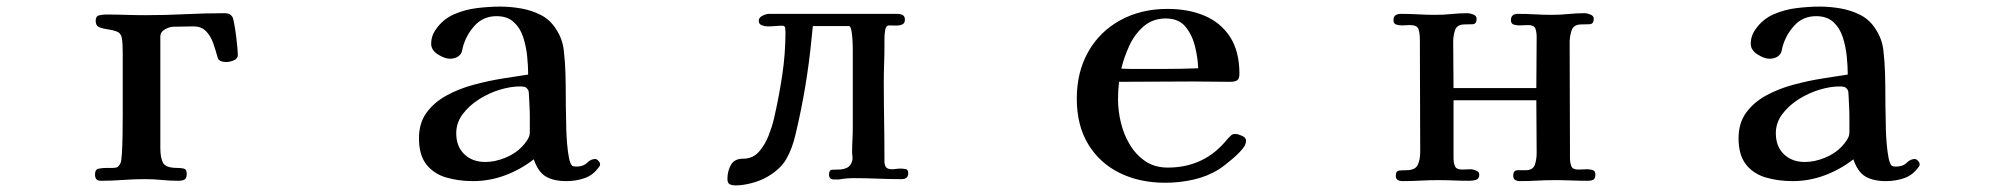

<svg xmlns="http://www.w3.org/2000/svg" viewBox="-20 -546 6040 582"><path d="M701 -380Q701 -386 699.5 -402.5Q698 -419 695.5 -438.5Q693 -458 690 -474Q687 -490 685 -494Q678 -506 662 -506Q602 -506 541.5 -503Q481 -500 421 -500Q391 -500 361 -501Q331 -502 301 -502Q291 -502 280.5 -499.5Q270 -497 270 -483Q270 -468 281 -463.5Q292 -459 307 -457Q322 -455 334 -450.5Q346 -446 349 -432Q351 -421 351.5 -409Q352 -397 352 -385Q352 -346 352 -307Q352 -268 352 -229Q352 -220 352 -194Q352 -168 351.5 -136.5Q351 -105 349.5 -80.5Q348 -56 345 -51Q341 -43 336.5 -40Q332 -37 322 -37Q312 -37 301.5 -37Q291 -37 281 -35Q268 -34 268 -17Q268 2 285 2Q319 2 352.5 -0.5Q386 -3 420 -3Q445 -3 470 -0.5Q495 2 520 2Q532 2 539 -1.5Q546 -5 546 -19Q546 -33 537 -35Q528 -37 517 -37Q483 -37 474.5 -52Q466 -67 466 -98V-435Q466 -449 480 -457Q494 -465 506 -465Q521 -465 536 -465.5Q551 -466 566 -466Q591 -466 605 -451Q619 -436 626.5 -414.5Q634 -393 639 -374Q640 -372 640.5 -369.5Q641 -367 643 -365Q647 -361 653.5 -359.5Q660 -358 666 -358Q676 -358 688.5 -363Q701 -368 701 -380Z M1586 -172V-144Q1586 -133 1578 -121Q1570 -109 1562 -101Q1542 -80 1511 -67.5Q1480 -55 1451 -55Q1412 -55 1387.5 -78.5Q1363 -102 1363 -142Q1363 -174 1382.5 -200Q1402 -226 1432 -245Q1462 -264 1495 -274Q1528 -284 1556 -284Q1565 -284 1570.5 -282.5Q1576 -281 1581 -273Q1583 -271 1583.5 -257Q1584 -243 1585 -225.5Q1586 -208 1586 -192.5Q1586 -177 1586 -172ZM1799 -48Q1799 -53 1794 -58.5Q1789 -64 1784 -64Q1771 -64 1759.5 -52.5Q1748 -41 1727 -41Q1718 -41 1714 -44Q1708 -50 1704.5 -68.5Q1701 -87 1699 -110.5Q1697 -134 1696.5 -154.5Q1696 -175 1696 -185Q1695 -220 1695 -255Q1695 -290 1694 -325Q1693 -359 1689 -393.5Q1685 -428 1666 -457Q1648 -486 1619.5 -500.5Q1591 -515 1559 -520.5Q1527 -526 1496 -526Q1463 -526 1426 -521.5Q1389 -517 1356 -502.5Q1323 -488 1302 -458Q1287 -438 1287 -413Q1287 -394 1307.5 -381Q1328 -368 1344 -368Q1354 -368 1362.5 -371.5Q1371 -375 1377 -383Q1380 -388 1381 -393.5Q1382 -399 1383 -403Q1393 -440 1419 -468.5Q1445 -497 1485 -497Q1518 -497 1537.5 -479Q1557 -461 1566 -433Q1575 -405 1578 -375Q1581 -345 1581 -320Q1547 -315 1503.5 -308Q1460 -301 1415.5 -289Q1371 -277 1333.5 -256.5Q1296 -236 1273 -204.5Q1250 -173 1250 -127Q1250 -76 1272.5 -47.5Q1295 -19 1332.5 -8Q1370 3 1414 3Q1464 3 1511 -14.5Q1558 -32 1598 -63Q1611 -25 1634.5 -11Q1658 3 1697 3Q1726 3 1752 -6Q1778 -15 1795 -39Q1799 -43 1799 -48Z M2733 -21Q2733 -32 2725 -33.5Q2717 -35 2709 -35Q2703 -35 2696.5 -34Q2690 -33 2684 -33Q2671 -33 2666 -39Q2661 -45 2661 -58Q2661 -118 2660 -178.5Q2659 -239 2659 -299Q2659 -326 2660 -353Q2661 -380 2661 -408Q2661 -414 2661 -428.5Q2661 -443 2663.5 -456Q2666 -469 2675 -469Q2683 -469 2694 -468.5Q2705 -468 2714 -471.5Q2723 -475 2723 -486Q2723 -497 2716 -500.5Q2709 -504 2700 -504H2311Q2303 -504 2291.5 -498.5Q2280 -493 2280 -483Q2280 -473 2289 -469.5Q2298 -466 2307 -466Q2318 -466 2329.5 -467Q2341 -468 2352 -468Q2359 -468 2360 -461.5Q2361 -455 2361 -450Q2361 -383 2351 -317Q2341 -251 2326 -186Q2321 -164 2310 -135.5Q2299 -107 2280.5 -86Q2262 -65 2233 -65Q2206 -65 2195.5 -46Q2185 -27 2185 -4Q2185 9 2192 12.5Q2199 16 2210 16Q2232 16 2258.5 9Q2285 2 2304 -9Q2345 -32 2363.5 -64Q2382 -96 2392 -141Q2409 -212 2421 -284Q2433 -356 2440 -429Q2441 -439 2442 -448.5Q2443 -458 2444 -467H2553Q2558 -467 2560.5 -455Q2563 -443 2564 -426.5Q2565 -410 2565 -396Q2565 -382 2565 -378Q2565 -324 2565 -270Q2565 -216 2565 -161Q2565 -142 2564 -123Q2563 -104 2563 -85Q2563 -78 2564 -71Q2565 -64 2563 -58Q2559 -43 2547.5 -37.5Q2536 -32 2522 -32Q2512 -32 2502.5 -31.5Q2493 -31 2493 -17Q2493 -2 2508 -2Q2512 -2 2515.5 -2Q2519 -2 2523 -2Q2534 -4 2545 -5Q2556 -6 2567 -6Q2604 -6 2640 -4.5Q2676 -3 2713 -3Q2733 -3 2733 -21Z M3612 -339Q3584 -338 3557 -337.5Q3530 -337 3502 -337H3446Q3430 -337 3413 -337Q3396 -337 3379 -338Q3387 -372 3403 -407Q3419 -442 3446.5 -466Q3474 -490 3514 -490Q3553 -490 3573.5 -465Q3594 -440 3602.5 -405Q3611 -370 3612 -339ZM3757 -120Q3757 -129 3744.5 -134.5Q3732 -140 3724 -140Q3716 -140 3711 -135Q3706 -130 3701 -125Q3632 -38 3520 -38Q3480 -38 3451.5 -57.5Q3423 -77 3404.5 -108Q3386 -139 3377.5 -175Q3369 -211 3369 -245Q3369 -271 3372 -298Q3428 -298 3484 -298.5Q3540 -299 3595 -299Q3624 -299 3652.5 -298.5Q3681 -298 3709 -298Q3723 -298 3730 -302.5Q3737 -307 3737 -322Q3737 -390 3709 -433.5Q3681 -477 3632 -498Q3583 -519 3519 -519Q3439 -519 3376.5 -485Q3314 -451 3279 -389.5Q3244 -328 3244 -247Q3244 -166 3278.5 -109Q3313 -52 3373.5 -22Q3434 8 3513 8Q3555 8 3597.5 -1.5Q3640 -11 3675 -33Q3692 -44 3716 -64.5Q3740 -85 3751 -101Q3757 -110 3757 -120Z M4816 -17Q4816 -28 4807.5 -30.5Q4799 -33 4791 -33Q4784 -33 4777.5 -32.5Q4771 -32 4764 -32Q4747 -32 4743 -42.5Q4739 -53 4739 -67Q4739 -155 4738.5 -242Q4738 -329 4738 -417Q4738 -436 4744 -454Q4750 -472 4774 -472Q4785 -472 4798 -472.5Q4811 -473 4811 -489Q4811 -498 4801 -502Q4791 -506 4784 -506Q4759 -506 4734 -503.5Q4709 -501 4684 -501Q4659 -501 4633 -502.5Q4607 -504 4581 -504Q4560 -504 4560 -485Q4560 -474 4568.5 -471.5Q4577 -469 4585 -469Q4592 -469 4598.5 -469.5Q4605 -470 4612 -470Q4630 -470 4634 -459.5Q4638 -449 4638 -434Q4638 -396 4637.5 -357Q4637 -318 4637 -279H4386Q4386 -314 4385.5 -349.5Q4385 -385 4385 -420Q4385 -439 4391 -455.5Q4397 -472 4420 -472Q4431 -472 4443.5 -472.5Q4456 -473 4456 -489Q4456 -498 4446 -502Q4436 -506 4429 -506Q4404 -506 4380 -503.5Q4356 -501 4331 -501Q4305 -501 4279 -502.5Q4253 -504 4227 -504Q4217 -504 4210.5 -500Q4204 -496 4204 -485Q4204 -474 4212.5 -471.5Q4221 -469 4229 -469Q4235 -469 4241.5 -469.5Q4248 -470 4254 -470Q4276 -470 4280 -457Q4284 -444 4284 -427Q4284 -342 4284.5 -256.5Q4285 -171 4285 -85Q4285 -62 4277.5 -46Q4270 -30 4242 -30Q4232 -30 4221.5 -29Q4211 -28 4211 -13Q4211 -4 4217 -0.5Q4223 3 4230 3Q4258 3 4285 1.5Q4312 0 4340 0Q4363 0 4387 1Q4411 2 4434 2Q4445 2 4454.5 -1Q4464 -4 4464 -17Q4464 -25 4454.5 -29Q4445 -33 4439 -33Q4432 -33 4425.5 -32.5Q4419 -32 4412 -32Q4395 -32 4390.5 -42Q4386 -52 4386 -67V-242H4637Q4637 -202 4637.5 -162.5Q4638 -123 4638 -82Q4638 -63 4632.5 -46.5Q4627 -30 4604 -30Q4593 -30 4580 -30Q4567 -30 4567 -13Q4567 -4 4573 -0.5Q4579 3 4586 3Q4613 3 4639.5 1.5Q4666 0 4692 0Q4718 0 4743 1Q4768 2 4793 2Q4804 2 4810 -1.5Q4816 -5 4816 -17Z M5586 -172V-144Q5586 -133 5578 -121Q5570 -109 5562 -101Q5542 -80 5511 -67.5Q5480 -55 5451 -55Q5412 -55 5387.5 -78.5Q5363 -102 5363 -142Q5363 -174 5382.5 -200Q5402 -226 5432 -245Q5462 -264 5495 -274Q5528 -284 5556 -284Q5565 -284 5570.5 -282.5Q5576 -281 5581 -273Q5583 -271 5583.5 -257Q5584 -243 5585 -225.5Q5586 -208 5586 -192.5Q5586 -177 5586 -172ZM5799 -48Q5799 -53 5794 -58.5Q5789 -64 5784 -64Q5771 -64 5759.5 -52.5Q5748 -41 5727 -41Q5718 -41 5714 -44Q5708 -50 5704.5 -68.5Q5701 -87 5699 -110.5Q5697 -134 5696.5 -154.5Q5696 -175 5696 -185Q5695 -220 5695 -255Q5695 -290 5694 -325Q5693 -359 5689 -393.5Q5685 -428 5666 -457Q5648 -486 5619.5 -500.5Q5591 -515 5559 -520.5Q5527 -526 5496 -526Q5463 -526 5426 -521.5Q5389 -517 5356 -502.5Q5323 -488 5302 -458Q5287 -438 5287 -413Q5287 -394 5307.5 -381Q5328 -368 5344 -368Q5354 -368 5362.5 -371.5Q5371 -375 5377 -383Q5380 -388 5381 -393.5Q5382 -399 5383 -403Q5393 -440 5419 -468.5Q5445 -497 5485 -497Q5518 -497 5537.5 -479Q5557 -461 5566 -433Q5575 -405 5578 -375Q5581 -345 5581 -320Q5547 -315 5503.5 -308Q5460 -301 5415.5 -289Q5371 -277 5333.5 -256.5Q5296 -236 5273 -204.5Q5250 -173 5250 -127Q5250 -76 5272.5 -47.5Q5295 -19 5332.5 -8Q5370 3 5414 3Q5464 3 5511 -14.5Q5558 -32 5598 -63Q5611 -25 5634.5 -11Q5658 3 5697 3Q5726 3 5752 -6Q5778 -15 5795 -39Q5799 -43 5799 -48Z"/></svg>

Font: UoqMunThenKhung
Style: Regular
Weight: 400
Designer: Font-Kai, 金井和夫, 宇文滿月
Foundry: Kazuo Kanai, Moonlit Owen
Version: Version 1.197